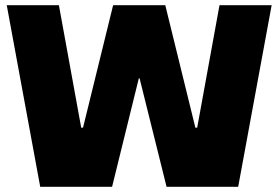

<svg xmlns="http://www.w3.org/2000/svg" viewBox="-20 -720 1073 740"><path d="M6 -700H207L293 -228H300L416 -700H617L733 -228H740L826 -700H1027L898 0H622L518 -418H515L412 0H135Z"/></svg>

Font: Pathway Extreme 28pt ExtraBold
Style: Regular
Weight: 800
Designer: Eduardo Rodriguez Tunni
Foundry: Eduardo Rodriguez Tunni
Version: Version 1.001;gftools[0.9.26]